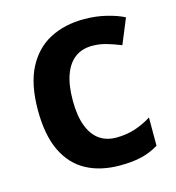

<svg xmlns="http://www.w3.org/2000/svg" viewBox="-89 -629 658 716"><g transform="rotate(-15 240.0 -271.0)"><path d="M288 10Q213 10 158.5 -19.5Q104 -49 74.5 -110.5Q45 -172 45 -268Q45 -368 77.5 -430.5Q110 -493 167 -522.5Q224 -552 298 -552Q344 -552 384.5 -542Q425 -532 452 -518L412 -421Q385 -432 358 -440Q331 -448 303 -448Q263 -448 236 -428Q209 -408 194.5 -368.5Q180 -329 180 -269Q180 -211 194.5 -172Q209 -133 236 -113.5Q263 -94 302 -94Q341 -94 374.5 -105Q408 -116 438 -135V-26Q407 -7 372 1.5Q337 10 288 10Z"/></g></svg>

Font: Noto Sans Display SemiBold
Style: Regular
Weight: 600
Designer: Monotype Design Team
Foundry: Monotype Imaging Inc.
Version: Version 2.003